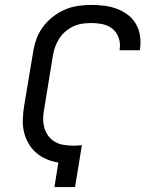

<svg xmlns="http://www.w3.org/2000/svg" viewBox="-20 -763 640 783"><path d="M202 0 218 -100Q193 -104 169.5 -114Q146 -124 127.5 -140Q109 -156 96.5 -177.5Q84 -199 78 -224Q72 -249 73 -275.5Q74 -302 78 -329L115 -550Q119 -577 128.5 -603.5Q138 -630 155 -653Q172 -676 195.5 -694.5Q219 -713 245 -724Q271 -735 298.5 -739Q326 -743 352 -743Q380 -743 406.5 -739.5Q433 -736 457 -727Q481 -718 501.5 -702.5Q522 -687 534.5 -665Q547 -643 551 -616.5Q555 -590 551 -563Q551 -561 550.5 -560Q550 -559 550 -558H467Q467 -559 467.5 -559.5Q468 -560 468 -561Q472 -585 464.5 -607.5Q457 -630 440 -644.5Q423 -659 400 -664Q377 -669 352 -669Q334 -669 316 -666.5Q298 -664 280.5 -656Q263 -648 248 -635.5Q233 -623 222.5 -607Q212 -591 205.5 -573.5Q199 -556 196 -538L160 -317Q156 -297 156 -277.5Q156 -258 161.5 -240Q167 -222 178 -207.5Q189 -193 205 -184Q221 -175 240.5 -172Q260 -169 279 -169Q288 -169 296.5 -169.5Q305 -170 314 -171L286 0Z"/></svg>

Font: Iosevka SS04 Extended
Style: Italic
Weight: 400
Width: 7
Italic angle: -9°
Monospace: yes
Designer: Belleve Invis
Foundry: Belleve Invis
Version: Version 19.0.0; ttfautohint (v1.8.4)